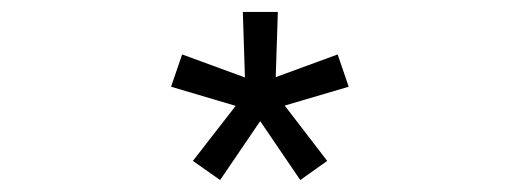

<svg xmlns="http://www.w3.org/2000/svg" viewBox="-20 -820 890 321"><path d="M348 -519 302.5 -551 374 -643 266 -675 284.5 -729 389.5 -690.5 386 -800H444.5L441 -691L544.5 -729L563 -675L456 -643.5L527 -551L482 -519L415 -617.5Z"/></svg>

Font: League Mono Wide Light
Style: Regular
Weight: 300
Width: 8
Designer: Tyler Finck
Foundry: The League of Moveable Type / Tyler Finck
Version: Version 2.210